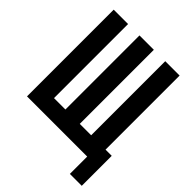

<svg xmlns="http://www.w3.org/2000/svg" viewBox="-233 -828 1096 1096"><g transform="rotate(45 315.0 -280.0)"><path d="M362 -700V-102H454V-700H570V-102H620V140H524V0H38V-700H154V-102H246V-700Z"/></g></svg>

Font: Tektur Condensed Medium
Style: Regular
Weight: 500
Width: 3
Designer: Adam Jagosz
Foundry: Adam Jagosz
Version: Version 1.005;gftools[0.9.30]